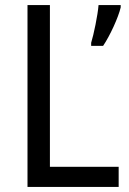

<svg xmlns="http://www.w3.org/2000/svg" viewBox="-20 -734 508 754"><path d="M88 0H446V-79H176V-714H88ZM454 -705V-714H367C364 -675 348 -598 338 -566V-554H385C412 -594 445 -666 454 -705Z"/></svg>

Font: Noto Sans Devanagari SemiCondensed
Style: Regular
Weight: 400
Width: 4
Designer: Jelle Bosma - Monotype Design Team
Foundry: Monotype Imaging Inc.
Version: Version 2.004